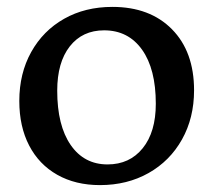

<svg xmlns="http://www.w3.org/2000/svg" viewBox="-20 -528 619 557"><path d="M36 -235Q36 -315 70.5 -377Q105 -439 166 -473.5Q227 -508 306 -508Q415 -508 479 -443Q543 -378 543 -266Q543 -186 508 -123.5Q473 -61 411 -26Q349 9 270 9Q199 9 146 -21Q93 -51 64.5 -106Q36 -161 36 -235ZM432 -227Q432 -328 392 -384Q352 -440 282 -440Q219 -440 182.5 -393.5Q146 -347 146 -265Q146 -164 185 -107.5Q224 -51 292 -51Q356 -51 394 -98Q432 -145 432 -227Z"/></svg>

Font: Alegreya SC Medium
Style: Regular
Weight: 500
Designer: Juan Pablo del Peral
Foundry: Huerta Tipografica
Version: Version 2.007; ttfautohint (v1.6)